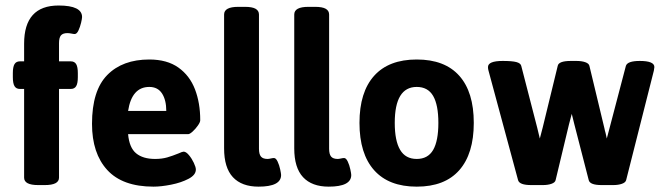

<svg xmlns="http://www.w3.org/2000/svg" viewBox="-20 -680 2450 707"><path d="M68.8 -25.9V-352.5H53.2Q39.6 -352.5 33.4 -362.8Q27.3 -373 27.3 -396V-410.6Q27.3 -433.6 33.4 -443.8Q39.6 -454.1 53.2 -454.1H68.8V-519Q68.8 -659.7 195.8 -659.7Q282.2 -659.7 282.2 -617.2Q282.2 -611.8 278.6 -596.2Q274.9 -580.6 268.8 -567.6Q262.7 -554.7 254.9 -554.7Q250.5 -554.7 244.1 -556.2Q234.4 -558.1 228.5 -558.1Q211.4 -558.1 204.3 -549.6Q197.3 -541 197.3 -521V-454.1H240.7Q254.4 -454.1 260.5 -443.8Q266.6 -433.6 266.6 -410.6V-396Q266.6 -373 260.5 -362.8Q254.4 -352.5 240.7 -352.5H197.3V-25.9Q197.3 1.5 145 1.5H120.6Q68.8 1.5 68.8 -25.9Z M318.8 -224.1Q318.8 -346.7 375 -403.8Q431.2 -460.9 529.8 -460.9Q595.2 -460.9 637 -431.2Q678.7 -401.4 698 -351.1Q717.3 -300.8 717.3 -237.3Q717.3 -230 708.7 -217.8Q700.2 -205.6 689.5 -195.8Q678.7 -186 672.9 -186H451.7Q456.1 -136.2 481.2 -115.5Q506.3 -94.7 551.3 -94.7Q575.7 -94.7 595.5 -100.3Q615.2 -106 637.7 -115.2Q651.4 -121.6 656.2 -121.6Q665 -121.6 675.5 -109.1Q686 -96.7 693.6 -80.6Q701.2 -64.5 701.2 -55.7Q701.2 -35.6 674.1 -21.5Q647 -7.3 610.1 0Q573.2 7.3 545.4 7.3Q431.2 7.3 375 -54Q318.8 -115.2 318.8 -224.1ZM592.3 -271.5Q592.3 -311.5 576.7 -335.7Q561 -359.9 529.8 -359.9Q465.3 -359.9 451.7 -271.5Z M805.2 -133.8V-626.5Q805.2 -654.8 857.4 -654.8H881.8Q908.7 -654.8 921.1 -647.7Q933.6 -640.6 933.6 -626.5V-132.3Q933.6 -112.3 940.9 -103.5Q948.2 -94.7 965.3 -94.7Q969.7 -94.7 978.5 -96.7Q981 -97.2 983.4 -97.7Q985.8 -98.1 988.8 -98.1Q996.1 -98.1 1002.2 -85.2Q1008.3 -72.3 1011.7 -56.4Q1015.1 -40.5 1015.1 -35.6Q1015.1 7.3 932.1 7.3Q870.1 7.3 837.6 -27.6Q805.2 -62.5 805.2 -133.8Z M1063.5 -133.8V-626.5Q1063.5 -654.8 1115.7 -654.8H1140.1Q1167 -654.8 1179.4 -647.7Q1191.9 -640.6 1191.9 -626.5V-132.3Q1191.9 -112.3 1199.2 -103.5Q1206.5 -94.7 1223.6 -94.7Q1228 -94.7 1236.8 -96.7Q1239.3 -97.2 1241.7 -97.7Q1244.1 -98.1 1247.1 -98.1Q1254.4 -98.1 1260.5 -85.2Q1266.6 -72.3 1270 -56.4Q1273.4 -40.5 1273.4 -35.6Q1273.4 7.3 1190.4 7.3Q1128.4 7.3 1095.9 -27.6Q1063.5 -62.5 1063.5 -133.8Z M1303.7 -227.5Q1303.7 -340.8 1357.7 -400.9Q1411.6 -460.9 1514.6 -460.9Q1617.7 -460.9 1671.1 -401.1Q1724.6 -341.3 1724.6 -227.5Q1724.6 -113.8 1671.1 -53.2Q1617.7 7.3 1514.6 7.3Q1411.6 7.3 1357.7 -53.2Q1303.7 -113.8 1303.7 -227.5ZM1594.2 -227.5Q1594.2 -293.5 1575 -326.7Q1555.7 -359.9 1514.6 -359.9Q1433.6 -359.9 1433.6 -227.5Q1433.6 -161.6 1453.4 -128.2Q1473.1 -94.7 1514.6 -94.7Q1555.7 -94.7 1575 -127.9Q1594.2 -161.1 1594.2 -227.5Z M1887.7 -16.6 1778.8 -419.9Q1776.9 -425.8 1776.9 -433.1Q1776.9 -455.6 1831.1 -455.6Q1866.2 -455.6 1881.6 -451.4Q1897 -447.3 1899.4 -437.5L1958.5 -208.5Q1960.4 -201.7 1963.4 -188L1967.8 -169.9Q1973.1 -191.9 1978.5 -210.9L2033.7 -437.5Q2037.1 -455.6 2082 -455.6H2102.5Q2122.1 -455.6 2135.3 -450.9Q2148.4 -446.3 2150.4 -437.5L2206.1 -205.6Q2206.5 -201.7 2210 -189.9L2214.4 -169.9L2224.6 -208.5L2284.7 -437.5Q2290.5 -455.6 2335.9 -455.6Q2389.6 -455.6 2389.6 -433.1Q2389.6 -431.6 2387.7 -419.9L2285.6 -16.6Q2283.2 -7.8 2270 -3.2Q2256.8 1.5 2237.8 1.5H2195.3Q2152.3 1.5 2147.9 -16.6L2094.7 -223.1Q2091.3 -235.4 2085.4 -260.7L2075.2 -222.2L2025.9 -16.6Q2023.9 -7.8 2010.7 -3.2Q1997.6 1.5 1978.5 1.5H1936Q1892.6 1.5 1887.7 -16.6Z"/></svg>

Font: Jaldi
Style: Bold
Weight: 400
Designer: Pablo Cosgaya and Nicolas Silva
Foundry: Omnibus-Type
Version: Version 1.007